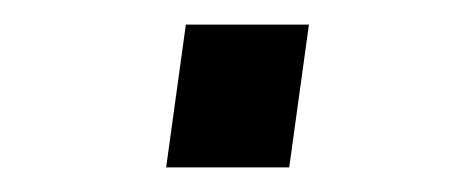

<svg xmlns="http://www.w3.org/2000/svg" viewBox="-20 -427 374 156"><path d="M115 -291H215L231 -407H131Z"/></svg>

Font: HK Grotesk
Style: Italic
Weight: 400
Italic angle: -16°
Designer: Alfredo Marco Pradil
Foundry: Hanken Design Co.
Version: Version 3.001;FEAKit 1.0